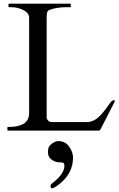

<svg xmlns="http://www.w3.org/2000/svg" viewBox="-20 -708 645 1041"><path d="M23 0Q20 0 20 -4V-16Q20 -20 23 -20H35Q77 -20 108 -37Q121 -44 129.5 -59.5Q138 -75 138 -94V-611Q138 -641 99 -657Q71 -669 41 -669H30Q26 -669 26 -673V-685Q26 -688 30 -688H360Q364 -688 364 -685V-673Q364 -669 360 -669H339Q289 -669 250 -655Q239 -651 236 -642Q233 -633 233 -611V-69Q234 -61 242 -53.5Q250 -46 259 -46H452Q496 -46 538 -98Q549 -111 565.5 -134Q582 -157 586 -160Q602 -171 602 -159Q602 -156 600 -153L526 -9Q522 0 516 0ZM376 147Q376 238 290 299Q271 313 261 313Q254 313 254 299Q254 292 264.5 284.5Q275 277 280 272Q329 229 329 192Q329 178 323.5 175Q318 172 299.5 172Q281 172 260.5 158Q240 144 240 116.5Q240 89 253 78Q276 57 296 57Q334 57 355 87Q376 117 376 147Z"/></svg>

Font: Cardo
Style: Regular
Weight: 400
Designer: David J. Perry
Foundry: David J. Perry
Version: Version 1.0451